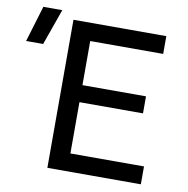

<svg xmlns="http://www.w3.org/2000/svg" viewBox="-188 -814 874 894"><g transform="rotate(10 249.5 -367.5)"><path d="M94 0V-700H533V-616H188V-407.5H488.5V-327H188V-84.5H536V0ZM-106 -564.5 -54.5 -735H35L-25.5 -564.5Z"/></g></svg>

Font: Geologica Roman Light
Style: Regular
Weight: 300
Designer: Sindre Bremnes, Frode Helland
Foundry: Monokrom Skriftforlag AS
Version: Version 1.010;gftools[0.9.28]